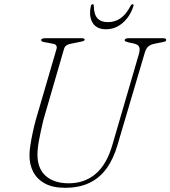

<svg xmlns="http://www.w3.org/2000/svg" viewBox="-20 -882 812 915"><path d="M516 -193 642.5 -626.5Q648 -647 643.2 -658.2Q638.5 -669.5 620 -674L594.5 -679.5Q584.5 -682 579.2 -684.2Q574 -686.5 574 -690.5Q574 -695 579.2 -697.5Q584.5 -700 593.5 -700H757Q764 -700 768 -697.8Q772 -695.5 772 -692.5Q772 -688 768.8 -685.5Q765.5 -683 751.5 -680.5L716 -673.5Q698 -670 686.5 -660.2Q675 -650.5 668.5 -626L540 -191Q520.5 -124 487.2 -78.5Q454 -33 405.2 -10Q356.5 13 289.5 13Q232 13 194.2 -7.5Q156.5 -28 138.2 -63.2Q120 -98.5 120.5 -144Q120.5 -162.5 124.8 -190.2Q129 -218 135.8 -249.5Q142.5 -281 150.5 -310.5L249 -647.5Q252.5 -657.5 248.2 -664.8Q244 -672 230 -674L195.5 -680.5Q184.5 -682 180.2 -684.5Q176 -687 176 -691.5Q176 -695.5 182 -697.8Q188 -700 199 -700H369Q383.5 -700 383.5 -693Q383.5 -689 378 -686.8Q372.5 -684.5 359 -682L317.5 -673.5Q305.5 -671.5 297 -666Q288.5 -660.5 285 -648.5L186.5 -309.5Q173.5 -254.5 166 -214.2Q158.5 -174 158.5 -145.5Q158.5 -78 198.5 -43.2Q238.5 -8.5 307.5 -8.5Q383 -8.5 436 -53.5Q489 -98.5 516 -193ZM494.5 -776.5Q527.5 -776.5 554.2 -794.8Q581 -813 602.5 -854.5Q605 -859 607.5 -860.5Q610 -862 612 -862Q614.5 -862 615.8 -860Q617 -858 616 -853.5Q601 -805 565.8 -773.8Q530.5 -742.5 485.5 -742.5Q440 -742.5 421.2 -773.8Q402.5 -805 413 -853.5Q414 -858 416.5 -860Q419 -862 421.5 -862Q424 -862 425.2 -860.5Q426.5 -859 427 -854.5Q427.5 -813 444.5 -794.8Q461.5 -776.5 494.5 -776.5Z"/></svg>

Font: Fraunces Thin
Style: Italic
Weight: 250
Italic angle: -16°
Version: Version 1.000;[b76b70a41]